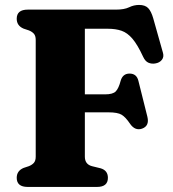

<svg xmlns="http://www.w3.org/2000/svg" viewBox="-20 -738 682 758"><path d="M437.5 -700Q470.5 -700 489.5 -709.2Q508.5 -718.5 529 -718.5Q553 -718.5 565 -706Q577 -693.5 585 -665.5L623.5 -529Q628 -513 618.8 -501.5Q609.5 -490 593 -487.5Q579.5 -485 566.5 -490.2Q553.5 -495.5 545 -514Q523 -561.5 503 -585Q483 -608.5 460 -616.5Q437 -624.5 406 -624.5H315V-365.5H395Q425.5 -365.5 437 -377.2Q448.5 -389 456.5 -419.5Q464.5 -447 490.5 -447.5Q519.5 -448 526.5 -418.5L562 -276.5Q570.5 -240.5 540.5 -230Q513.5 -221 494 -248.5Q476 -275.5 460.2 -285Q444.5 -294.5 408.5 -294.5H315V-119.5Q315 -89.5 343 -82L377.5 -73.5Q406 -65 406 -36Q406 0 363 0H89.5Q46 0 46 -36Q46 -63.5 73 -75L94 -82Q106.5 -87 113.8 -95.2Q121 -103.5 121 -119.5V-580.5Q121 -596.5 113.8 -604.8Q106.5 -613 94 -618L73 -625Q46 -636.5 46 -664Q46 -700 89.5 -700Z"/></svg>

Font: Fraunces 9pt S050
Style: Bold
Weight: 700
Version: Version 1.000; ttfautohint (v1.8.3)